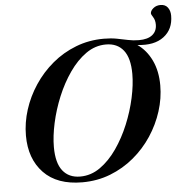

<svg xmlns="http://www.w3.org/2000/svg" viewBox="-59 -935 989 1005"><g transform="rotate(-5 436.0 -432.5)"><path d="M783.5 -458Q783.5 -390 762 -322.5Q740.5 -255 700.8 -194.8Q661 -134.5 605.2 -88Q549.5 -41.5 481 -14.8Q412.5 12 333.5 12Q201 12 130.5 -61.5Q60 -135 60 -257Q60 -325 81.5 -392.5Q103 -460 143 -520.2Q183 -580.5 238.5 -627Q294 -673.5 362.8 -700.2Q431.5 -727 510 -727Q547.5 -727 578 -721.2Q608.5 -715.5 636 -709.5Q663.5 -703.5 693 -703.5Q739.5 -703.5 763.8 -723Q788 -742.5 788 -777Q788 -800.5 777.8 -816.2Q767.5 -832 767.5 -837.5Q767.5 -851 783 -864Q798.5 -877 821 -877Q846 -877 859 -859.8Q872 -842.5 872 -816.5Q872 -745 821.2 -706.8Q770.5 -668.5 682.5 -679Q729.5 -646.5 756.5 -590Q783.5 -533.5 783.5 -458ZM200.5 -184.5Q200.5 -101 233 -60Q265.5 -19 325 -19Q381.5 -19 430 -53.2Q478.5 -87.5 517.8 -144Q557 -200.5 585 -268.2Q613 -336 628 -404.8Q643 -473.5 643 -530.5Q643 -614 610.5 -655Q578 -696 518.5 -696Q462 -696 413.5 -661.8Q365 -627.5 325.8 -571Q286.5 -514.5 258.5 -446.8Q230.5 -379 215.5 -310.2Q200.5 -241.5 200.5 -184.5Z"/></g></svg>

Font: Newsreader Display SemiBold
Style: Italic
Weight: 600
Italic angle: -17°
Designer: Hugues Gentile
Foundry: Production Type
Version: Version 1.001